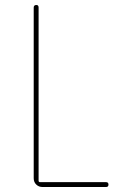

<svg xmlns="http://www.w3.org/2000/svg" viewBox="-20 -750 540 770"><path d="M150.4 0Q135.7 0 125.5 -9.8Q115.2 -19.5 115.2 -35.2V-719.7Q115.2 -729.5 125 -730Q134.8 -730.5 134.8 -719.7V-25.4Q134.8 -20.5 139.6 -19.5H405.3Q415 -19.5 415 -9.8Q415 0 405.3 0Z"/></svg>

Font: Rounded-X Mgen+ 2m thin
Style: Regular
Weight: 100
Designer: [Source Han Sans]
Ryoko NISHIZUKA  (kana & ideographs); Paul D. Hunt (Latin, Greek & Cyrillic); Wenlong ZHANG  (bopomofo
Version: Version 1.059.20150602